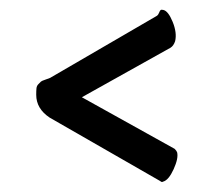

<svg xmlns="http://www.w3.org/2000/svg" viewBox="-20 -510 440 387"><path d="M81 -353 296 -478Q299 -480 300.5 -484Q302 -488 303.5 -489.5Q305 -491 309 -490Q319 -488 328 -466Q337 -444 333 -427Q330 -418 324 -414L145 -314L332 -210Q336 -206 337 -203Q340 -191 330 -169Q320 -147 309 -144Q306 -142 303 -145L80 -273Q53 -291 53 -319Q53 -327 53.5 -332Q54 -337 57.5 -340.5Q61 -344 62.5 -345.5Q64 -347 71.5 -349.5Q79 -352 81 -353Z"/></svg>

Font: Grand Hotel
Style: Regular
Weight: 400
Designer: Brian J. Bonislawsky & Jim Lyles for Astigmatic (AOETI)
Foundry: Astigmatic (AOETI)
Version: Version 001.000